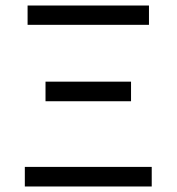

<svg xmlns="http://www.w3.org/2000/svg" viewBox="-20 -676 640 696"><path d="M70 0V-71H530V0ZM145 -309V-380H455V-309ZM80 -586V-656H520V-586Z"/></svg>

Font: SauceCodePro NFM
Style: Regular
Weight: 400
Monospace: yes
Designer: Paul D. Hunt, Teo Tuominen
Foundry: Adobe
Version: Version 2.042;hotconv 1.1.0;makeotfexe 2.6.0;Nerd Fonts 3.3.